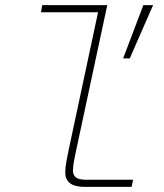

<svg xmlns="http://www.w3.org/2000/svg" viewBox="-20 -730 640 750"><path d="M311 0Q235 0 235 -56Q235 -77 239.5 -100Q244 -123 249 -148L363 -682H140L145 -710H399L279 -150Q273 -123 269 -101Q265 -79 265 -62Q265 -47 276 -37.5Q287 -28 315 -28H500L494 0ZM461 -502 540 -710H578L487 -502Z"/></svg>

Font: Geist Mono Thin
Style: Italic
Weight: 100
Italic angle: -12°
Monospace: yes
Designer: Basement.studio, Andrés Briganti, Mateo Zaragoza
Foundry: Basement.studio, Vercel, Andrés Briganti, Guido Ferreyra, Mateo Zaragoza
Version: Version 1.500; ttfautohint (v1.8.4.7-5d5b)